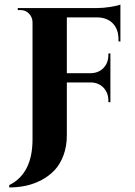

<svg xmlns="http://www.w3.org/2000/svg" viewBox="-20 -635 584 833"><path d="M57.1 -600.1H401.9Q427.7 -600.1 459 -605Q490.2 -609.9 502.4 -615.2V-455.1H494.1V-464.4Q494.1 -507.8 469.5 -533.4Q444.8 -559.1 400.9 -559.6H270V-317.4H373Q407.7 -317.9 429 -340.1Q450.2 -362.3 450.2 -396.5V-402.8L459 -403.3V-191.4L450.2 -191.9V-198.2Q450.2 -231.9 429.4 -254.2Q408.7 -276.4 374.5 -277.3H270V-48.3Q270 -0.5 255.6 38.3Q241.2 77.1 217.3 102.8Q193.4 128.4 160.6 145.8Q127.9 163.1 93 170.7Q58.1 178.2 20 178.2V168Q121.1 118.2 121.1 -30.3V-538.6Q120.6 -561 105.5 -576.2Q90.3 -591.3 68.8 -591.3H57.1Z"/></svg>

Font: Cinzel Decorative Bold
Style: Regular
Weight: 700
Designer: Natanael Gama
Version: Version 1.001;PS 001.001;hotconv 1.0.56;makeotf.lib2.0.21325